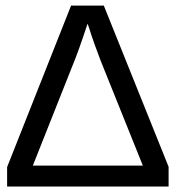

<svg xmlns="http://www.w3.org/2000/svg" viewBox="-20 -679 640 699"><path d="M5.9 0V-70.8L238.8 -658.7H357.9L593.8 -71.8V0ZM298.8 -592.8Q297.4 -587.9 282 -542.7Q266.6 -497.6 255.1 -468Q243.7 -438.5 99.6 -76.2H500L346.7 -457.5Q321.8 -521.5 304.2 -577.6Z"/></svg>

Font: Courier New
Style: Regular
Weight: 400
Designer: Steve Matteson
Foundry: Ascender Corporation
Version: Version 2.00.3